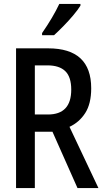

<svg xmlns="http://www.w3.org/2000/svg" viewBox="-20 -961 540 981"><path d="M62 0V-714H226Q446 -714 446 -510Q446 -431 415.5 -383.5Q385 -336 335 -313L483 0H376L248 -288H158V0ZM225 -376Q344 -376 344 -503Q344 -568 313.5 -597.5Q283 -627 222 -627H158V-376ZM195 -792Q251 -873 283 -941H391V-932Q378 -911 354.5 -883Q331 -855 304 -827.5Q277 -800 256 -781H195Z"/></svg>

Font: Noto Sans Mono ExtraCondensed Medium
Style: Regular
Weight: 500
Width: 2
Designer: Monotype Design Team
Foundry: Monotype Imaging Inc.
Version: Version 2.014